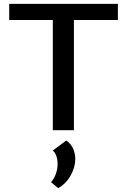

<svg xmlns="http://www.w3.org/2000/svg" viewBox="-20 -678 661 1000"><path d="M255 0V-658H365V0ZM28 -574V-658H594V-574ZM283 302 246 271Q263 251 271.5 226Q280 201 280 177Q280 153 273.5 134.5Q267 116 255 106L325 54Q350 71 361 96.5Q372 122 372 150Q372 193 348 236Q324 279 283 302Z"/></svg>

Font: Ysabeau SC SemiBold
Style: Regular
Weight: 600
Designer: Christian Thalmann (Catharsis Fonts)
Version: Version 2.001;gftools[0.9.30]; featfreeze: smcp